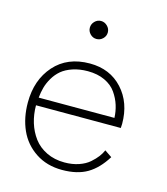

<svg xmlns="http://www.w3.org/2000/svg" viewBox="-95 -671 660 758"><g transform="rotate(15 235.0 -292.0)"><path d="M225.5 -596Q240 -596 251.2 -585Q262.5 -574 262.5 -559Q262.5 -544 251.5 -533.2Q240.5 -522.5 225.5 -522.5Q210.5 -522.5 199.8 -533.5Q189 -544.5 189 -559Q189 -574 199.8 -585Q210.5 -596 225.5 -596ZM63 -208Q63 -171 73.2 -137.5Q83.5 -104 103.5 -77.2Q123.5 -50.5 156 -34.8Q188.5 -19 229.5 -19Q261.5 -19 287.8 -28Q314 -37 330.8 -51.8Q347.5 -66.5 357.5 -79.8Q367.5 -93 373.5 -107L403 -87Q371.5 -36 330.8 -12Q290 12 228 12Q165.5 12 119.5 -18.5Q73.5 -49 51.2 -98.8Q29 -148.5 29 -210.5Q29 -303 82 -362.8Q135 -422.5 226.5 -422.5Q309 -422.5 359.8 -367Q410.5 -311.5 410.5 -225Q410.5 -222 410 -216.2Q409.5 -210.5 409.5 -208ZM375 -240Q374 -266.5 366.2 -291.2Q358.5 -316 342.2 -339.5Q326 -363 296.2 -377Q266.5 -391 226.5 -391Q192.5 -391 165 -381.8Q137.5 -372.5 120 -357.8Q102.5 -343 90.5 -322.5Q78.5 -302 73 -282Q67.5 -262 65.5 -240Z"/></g></svg>

Font: League Spartan ExtraLight
Style: Regular
Weight: 200
Foundry: The League of Moveable Type
Version: Version 2.002